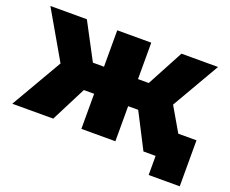

<svg xmlns="http://www.w3.org/2000/svg" viewBox="-107 -715 1188 992"><g transform="rotate(20 487.0 -218.5)"><path d="M723.1 0 624 -192.9H568.8V0H381.8V-192.9H325.2L227.1 0H2L165 -280.8L14.2 -542H214.8L320.8 -341.8H381.8V-542H568.8V-341.8H627.9L734.9 -542H936L784.2 -279.8L860.8 -147.9H960.9V105H790V0Z"/></g></svg>

Font: Montserrat ExtraBold
Style: Regular
Weight: 800
Designer: Julieta Ulanovsky
Foundry: Julieta Ulanovsky
Version: Version 9.000